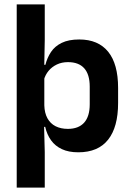

<svg xmlns="http://www.w3.org/2000/svg" viewBox="-20 -681 596 873"><path d="M336 11.5Q292 11.5 261.5 -2.8Q231 -17 212.2 -43Q193.5 -69 185.5 -104H149L181.5 -202Q182.5 -167 195.8 -143Q209 -119 232.8 -107Q256.5 -95 288.5 -95Q337 -95 362.5 -123.2Q388 -151.5 388 -207V-287Q388 -342.5 363 -370.5Q338 -398.5 289 -398.5Q261 -398.5 238.5 -387.8Q216 -377 201 -359Q186 -341 179.5 -317.5L151 -386.5H186.5Q194.5 -418.5 212 -444.8Q229.5 -471 260.8 -486.2Q292 -501.5 340.5 -501.5Q426.5 -501.5 471.8 -445.8Q517 -390 517 -281V-213Q517 -103 471.5 -45.8Q426 11.5 336 11.5ZM183.5 172H56V-661H183.5V-499.5L181 -369.5L181.5 -341.5V-148L180 -124L183.5 10.5Z"/></svg>

Font: Anek Devanagari Medium SemiBold
Style: Regular
Weight: 600
Version: Version 1.003